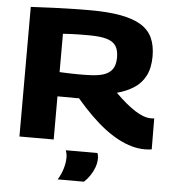

<svg xmlns="http://www.w3.org/2000/svg" viewBox="-60 -765 932 1033"><g transform="rotate(5 405.5 -249.0)"><path d="M743 10Q708 10 672 0Q636 -10 599 -29.5Q562 -49 524 -78Q486 -107 446.5 -146Q407 -185 366 -233Q359 -232 346.5 -232.5Q334 -233 326 -233Q309 -233 289 -233Q269 -233 250 -233V0H65V-700Q136 -704 194 -706Q252 -708 299 -709Q346 -710 383 -710Q481 -710 549.5 -697.5Q618 -685 660.5 -659Q703 -633 722 -591.5Q741 -550 741 -492Q741 -430 719.5 -387.5Q698 -345 658.5 -319.5Q619 -294 567 -280Q596 -251 623 -228.5Q650 -206 674 -190.5Q698 -175 720 -167Q742 -159 761 -159Q765 -159 770 -159.5Q775 -160 779 -160L780 7Q773 8 764 9Q755 10 743 10ZM383 -361Q429 -361 461 -366.5Q493 -372 513 -385Q533 -398 542 -419Q551 -440 551 -470Q551 -508 536.5 -531Q522 -554 487 -564.5Q452 -575 389 -575Q369 -575 354 -575Q339 -575 325 -574.5Q311 -574 293.5 -573.5Q276 -573 250 -571V-364Q269 -363 284.5 -362.5Q300 -362 315.5 -361.5Q331 -361 347 -361Q363 -361 383 -361ZM290 212Q308 183 317.5 151Q327 119 327 91Q327 79 325 69.5Q323 60 320 52H491Q493 58 494.5 65Q496 72 496 80Q496 105 487 129.5Q478 154 464 174.5Q450 195 432 212Z"/></g></svg>

Font: Georama SemiExpanded
Style: Bold
Weight: 700
Width: 6
Designer: Jean-Baptiste Levee
Foundry: Production Type
Version: Version 1.001